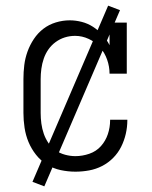

<svg xmlns="http://www.w3.org/2000/svg" viewBox="-20 -600 540 680"><path d="M247 8Q221 8 195 2.5Q169 -3 146.5 -17Q124 -31 107.5 -52Q91 -73 81 -97Q71 -121 67 -147.5Q63 -174 63 -200V-320Q63 -345 66 -369.5Q69 -394 77.5 -417.5Q86 -441 100 -462Q114 -483 133.5 -498Q153 -513 177.5 -520.5Q202 -528 227 -528Q248 -528 269.5 -522.5Q291 -517 309.5 -505Q328 -493 343 -476.5Q358 -460 368 -440V-520H429V-339H368Q368 -364 359.5 -388.5Q351 -413 334.5 -432Q318 -451 294.5 -462Q271 -473 246 -473Q227 -473 209.5 -467.5Q192 -462 177 -451Q162 -440 151.5 -425Q141 -410 135 -392.5Q129 -375 126.5 -356.5Q124 -338 124 -320V-200Q124 -181 126.5 -162.5Q129 -144 135 -126.5Q141 -109 151.5 -93.5Q162 -78 177 -67.5Q192 -57 210.5 -52Q229 -47 247 -47Q272 -47 296.5 -55.5Q321 -64 337.5 -82.5Q354 -101 362 -125Q370 -149 370 -174V-176H431V-174Q431 -150 425.5 -126Q420 -102 409 -80Q398 -58 380.5 -40.5Q363 -23 341.5 -12Q320 -1 296 3.5Q272 8 247 8ZM137 60 95 44 363 -580 405 -564Z"/></svg>

Font: Iosevka Curly Slab Light
Style: Regular
Weight: 300
Monospace: yes
Designer: Belleve Invis
Foundry: Belleve Invis
Version: Version 22.1.2; ttfautohint (v1.8.4)